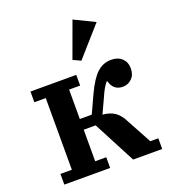

<svg xmlns="http://www.w3.org/2000/svg" viewBox="-145 -908 893 1012"><g transform="rotate(-20 302.0 -401.5)"><path d="M41 -60H105V-462H41V-522H298V-462H236V-297H303L349 -397Q384 -472 418 -503Q452 -534 497 -534Q535 -534 557.5 -512.5Q580 -491 580 -457Q580 -421 559 -400Q538 -379 508 -379Q481 -379 464 -393.5Q447 -408 441 -434H436Q415 -409 396 -364L356 -278Q398 -274 424 -256Q450 -238 468 -202L545 -60H590V0H427L303 -237H236V-60H298V0H41ZM306 -603 379 -803 494 -747 349 -583Z"/></g></svg>

Font: IBM Plex Serif SemiBold
Style: Regular
Weight: 600
Designer: Mike Abbink, Paul van der Laan, Pieter van Rosmalen
Foundry: Bold Monday
Version: Version 2.5